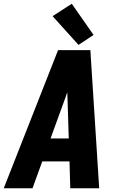

<svg xmlns="http://www.w3.org/2000/svg" viewBox="-42 -1002 638 1022"><path d="M-22 0H131L183 -143H328L332 0H486L439 -735H267ZM227 -265 309 -490Q313 -501 316 -511Q317 -501 317 -490L324 -265ZM376 -763 456 -816 340 -982 238 -916Z"/></svg>

Font: Iosevka Sparkle Heavy Oblique
Style: Regular
Weight: 900
Italic angle: -9°
Designer: Belleve Invis
Foundry: Belleve Invis
Version: Version 4.5.0; ttfautohint (v1.8.3)